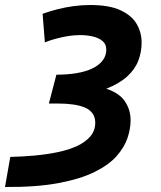

<svg xmlns="http://www.w3.org/2000/svg" viewBox="-62 -560 642 766"><path d="M-42 186 -21 66Q28 65 76.5 60.5Q125 56 168.5 47Q212 38 245.5 22.5Q279 7 298.5 -16Q318 -39 318 -71Q318 -92 307.5 -107Q297 -122 277.5 -130.5Q258 -139 230.5 -143Q203 -147 169 -147H133L163 -262Q206 -262 242.5 -268Q279 -274 305.5 -286.5Q332 -299 347 -318Q362 -337 362 -362Q362 -384 347 -396.5Q332 -409 308 -414.5Q284 -420 258 -420Q232 -420 206 -415.5Q180 -411 157 -404.5Q134 -398 117 -391L108 -505Q136 -515 167 -523Q198 -531 231 -535.5Q264 -540 298 -540Q374 -540 419 -519Q464 -498 483.5 -464Q503 -430 503 -390Q503 -353 490 -318.5Q477 -284 446 -255.5Q415 -227 362 -206Q414 -189 436.5 -155.5Q459 -122 459 -80Q459 -46 446.5 -9Q434 28 403 63Q372 98 315.5 126Q259 154 171 170.5Q83 187 -42 186Z"/></svg>

Font: Ubuntu Sans Mono
Style: Italic
Weight: 400
Italic angle: -13.5°
Monospace: yes
Designer: Dalton Maag Ltd
Foundry: Dalton Maag Ltd
Version: Version 1.006